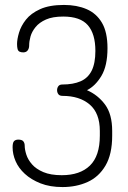

<svg xmlns="http://www.w3.org/2000/svg" viewBox="-20 -751 520 777"><path d="M233 6Q182 6 144 -9Q106 -24 80.5 -47.5Q55 -71 43 -99Q31 -127 31 -155Q31 -174 37 -180Q43 -186 54 -186Q69 -186 74.5 -179Q80 -172 80 -161Q80 -146 86.5 -125.5Q93 -105 109.5 -86Q126 -67 155.5 -54.5Q185 -42 230 -42Q304 -42 344 -81Q384 -120 384 -202V-221Q384 -293 343 -328Q302 -363 233 -363Q221 -363 216 -370Q211 -377 211 -386Q211 -395 216 -402Q221 -409 232 -409Q276 -409 306 -422Q336 -435 351 -465Q366 -495 366 -545Q366 -614 335.5 -649Q305 -684 236 -684Q193 -684 166 -672Q139 -660 124 -641.5Q109 -623 103.5 -603.5Q98 -584 98 -567Q98 -555 92 -547Q86 -539 74 -539Q65 -539 59 -542Q53 -545 51 -553Q49 -561 49 -573Q49 -592 57 -619Q65 -646 85 -671.5Q105 -697 142.5 -714Q180 -731 239 -731Q291 -731 330.5 -714Q370 -697 392.5 -659Q415 -621 415 -556Q415 -485 390.5 -444Q366 -403 332 -386Q376 -367 405 -328Q434 -289 434 -221V-202Q434 -127 407 -81Q380 -35 334.5 -14.5Q289 6 233 6Z"/></svg>

Font: Dosis Light
Style: Regular
Weight: 300
Designer: EdgarTolentino, PabloImpallari, IginoMarini
Foundry: EdgarTolentino, PabloImpallari, IginoMarini
Version: Version 3.001; ttfautohint (v1.8.2)